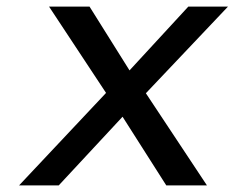

<svg xmlns="http://www.w3.org/2000/svg" viewBox="-20 -559 707 579"><path d="M157.2 0 349.6 -207 481.4 0H604L419.9 -277.8L667.5 -539.1H547.9L370.6 -346.7L250 -539.1H127.9L299.8 -278.8L37.6 0Z"/></svg>

Font: Winston
Style: Italic
Weight: 400
Italic angle: -8.13011°
Designer: Vernon Adams, Kim Jin-seong, David Berlow, Cristiano Sobral
Foundry: The Winston Project Authors
Version: Version 3.004